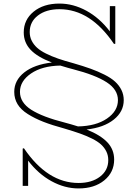

<svg xmlns="http://www.w3.org/2000/svg" viewBox="-20 -720 753 1066"><path d="M667 -164.1Q667 -100.1 611.6 -55.9Q556.2 -11.7 460.9 -1Q538.6 30.3 576.2 70.3Q613.8 110.4 613.8 166Q613.8 236.3 559.1 281.2Q504.4 326.2 416 326.2Q339.4 326.2 266.1 286.1Q192.9 246.1 136.2 171.9V312H106V105L112.8 103Q243.7 295.9 416 295.9Q489.7 295.9 535.4 260.7Q581.1 225.6 581.1 168.9Q581.1 142.6 570.3 120.8Q559.6 99.1 540.8 82Q522 64.9 490.5 49.3Q459 33.7 423.8 21.2Q388.7 8.8 338.9 -5.9Q269 -24.9 220.9 -43.7Q172.9 -62.5 134.5 -86.7Q96.2 -110.8 77.6 -141.4Q59.1 -171.9 59.1 -210Q59.1 -273.9 114.7 -317.9Q170.4 -361.8 268.1 -373Q188 -403.3 149.9 -443.6Q111.8 -483.9 111.8 -540Q111.8 -610.4 166.7 -655.3Q221.7 -700.2 310.1 -700.2Q386.7 -700.2 460 -660.2Q533.2 -620.1 589.8 -545.9V-686H620.1V-477.1L612.8 -476.1Q482.4 -668.9 310.1 -668.9Q236.3 -668.9 190.7 -634Q145 -599.1 145 -542Q145 -516.1 155.8 -494.4Q166.5 -472.7 185.5 -455.3Q204.6 -438 235.6 -422.6Q266.6 -407.2 302.2 -394.8Q337.9 -382.3 387.2 -369.1Q442.9 -353 483.4 -338.4Q523.9 -323.7 560.3 -305.4Q596.7 -287.1 618.9 -266.8Q641.1 -246.6 654.1 -220.7Q667 -194.8 667 -164.1ZM413.1 -18.1Q513.2 -20 574 -61.8Q634.8 -103.5 634.8 -164.1Q634.8 -222.7 572.3 -263.2Q509.8 -303.7 384.8 -335.9Q362.3 -341.3 314.9 -356Q213.9 -354 152.3 -312Q90.8 -270 90.8 -210Q90.8 -150.9 153.3 -110.8Q215.8 -70.8 340.8 -39.1Q372.6 -30.8 413.1 -18.1Z"/></svg>

Font: BioRhyme ExtraLight
Style: Regular
Weight: 275
Designer: Aoife Mooney
Foundry: Aoife Mooney Type
Version: Version 1.500;PS 001.500;hotconv 1.0.88;makeotf.lib2.5.64775